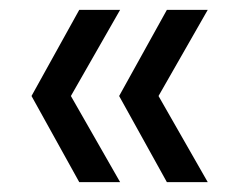

<svg xmlns="http://www.w3.org/2000/svg" viewBox="-20 -490 492 390"><path d="M319 -120 222 -295 319 -470H402L302 -295L402 -120ZM141 -120 44 -295 141 -470H224L124 -295L224 -120Z"/></svg>

Font: DM Sans 17pt
Style: Regular
Weight: 400
Version: Version 4.004;gftools[0.9.30]